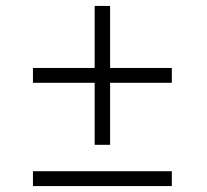

<svg xmlns="http://www.w3.org/2000/svg" viewBox="-20 -722 699 647"><path d="M559 -493V-443H351V-234H299V-443H91V-493H299V-702H351V-493ZM559 -145V-95H91V-145Z"/></svg>

Font: Libre Baskerville
Style: Italic
Weight: 400
Italic angle: -15°
Designer: Pablo Impallari, Rodrigo Fuenzalida
Foundry: Pablo Impallari, Rodrigo Fuenzalida
Version: Version 1.051;Glyphs 3.2.3 (3260)